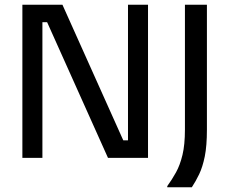

<svg xmlns="http://www.w3.org/2000/svg" viewBox="-20 -670 973 815"><path d="M75 0V-650H245L503.3 -74.2H523.3V-650H608.3V0H438.3L180 -575.8H160V0ZM690 125V120Q710 92.5 727.1 61.7Q744.2 30.8 754.6 -12.5Q765 -55.8 765 -120V-650H858.3V-120Q858.3 -50.8 849.2 -5.8Q840 39.2 825.4 69.6Q810.8 100 794.2 125Z"/></svg>

Font: Familjen Grotesk GF
Style: Regular
Weight: 400
Designer: Anders Wikstroem, Jonas Baeckman, Matilda Gysing, Kristian Moeller
Foundry: Familjen STHLM AB
Version: Version 2.000; Beta; Release 4; Build 6